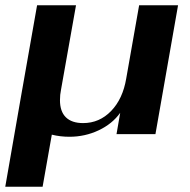

<svg xmlns="http://www.w3.org/2000/svg" viewBox="-42 -510 722 730"><path d="M635 -490 549 0H401L415 -81Q385 -39 333 -14.5Q281 10 222 10Q187 10 155 2L120 200H-22L42 -167L44 -178L99 -490H247L190 -169Q186 -150 186 -129Q186 -86 208.5 -64Q231 -42 274 -42Q336 -42 380.5 -88Q425 -134 438 -212L487 -490Z"/></svg>

Font: Fahkwang
Style: Bold Italic
Weight: 700
Italic angle: -10°
Designer: Suppakit Chalermlarp | Katatrad Co.,Ltd.
Foundry: Cadson Demak Co.,Ltd.
Version: Version 1.000; ttfautohint (v1.6)